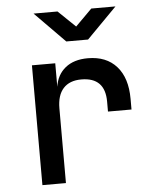

<svg xmlns="http://www.w3.org/2000/svg" viewBox="-55 -831 709 878"><g transform="rotate(-5 300.0 -392.5)"><path d="M104 0V-550H211V-442Q219 -497 258 -528.5Q297 -560 361 -560Q446 -560 493 -507Q540 -454 540 -358V-309H432V-355Q432 -466 323 -466Q269 -466 240.5 -434.5Q212 -403 212 -343V0ZM270 -645 132 -785H242L321 -709L397 -785H508L370 -645Z"/></g></svg>

Font: JetBrains Mono SemiBold
Style: Regular
Weight: 472
Monospace: yes
Designer: Philipp Nurullin, Konstantin Bulenkov
Foundry: JetBrains
Version: Version 2.305; ttfautohint (v1.8.4.7-5d5b)